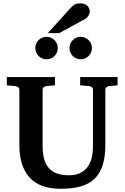

<svg xmlns="http://www.w3.org/2000/svg" viewBox="-20 -1145 769 1181"><path d="M649.9 -615.2Q641.6 -614.3 634.8 -608.4Q627.9 -602.5 627.9 -592.8V-253.9Q627.9 -180.2 611.3 -128.7Q594.7 -77.1 561 -44.9Q527.3 -12.7 475.8 1.7Q424.3 16.1 354 16.1Q225.1 16.1 162.1 -53Q99.1 -122.1 99.1 -253.9V-592.8Q99.1 -602.5 92 -608.4Q85 -614.3 76.2 -615.2L22 -620.1V-670.9H317.9V-620.1L264.2 -615.2Q255.9 -614.3 249 -608.4Q242.2 -602.5 242.2 -592.8V-246.1Q242.2 -152.3 281.7 -109.6Q321.3 -66.9 403.8 -66.9Q443.4 -66.9 471.2 -79.8Q499 -92.8 517.1 -116.2Q535.2 -139.6 543.5 -172.6Q551.8 -205.6 551.8 -246.1V-592.8Q551.8 -602.5 545.4 -608.4Q539.1 -614.3 529.8 -615.2L473.1 -620.1V-670.9H703.1V-620.1ZM335.4 -849.1Q335.4 -835 330.1 -822.5Q324.7 -810.1 315.2 -800.5Q305.7 -791 293 -785.6Q280.3 -780.3 266.1 -780.3Q252 -780.3 239.3 -785.6Q226.6 -791 217.3 -800.5Q208 -810.1 202.6 -822.5Q197.3 -835 197.3 -849.1Q197.3 -863.3 202.6 -876Q208 -888.7 217.3 -898.2Q226.6 -907.7 239.3 -913.1Q252 -918.5 266.1 -918.5Q280.3 -918.5 293 -913.1Q305.7 -907.7 315.2 -898.2Q324.7 -888.7 330.1 -876Q335.4 -863.3 335.4 -849.1ZM545.4 -849.1Q545.4 -835 540 -822.5Q534.7 -810.1 525.1 -800.5Q515.6 -791 502.9 -785.6Q490.2 -780.3 476.1 -780.3Q461.9 -780.3 449.5 -785.6Q437 -791 427.5 -800.5Q418 -810.1 412.6 -822.5Q407.2 -835 407.2 -849.1Q407.2 -863.3 412.6 -876Q418 -888.7 427.5 -898.2Q437 -907.7 449.5 -913.1Q461.9 -918.5 476.1 -918.5Q490.2 -918.5 502.9 -913.1Q515.6 -907.7 525.1 -898.2Q534.7 -888.7 540 -876Q545.4 -863.3 545.4 -849.1ZM532.2 -1071.8Q532.2 -1066.9 530 -1060.8Q527.8 -1054.7 524.4 -1048.8Q521 -1043 516.1 -1037.8Q511.2 -1032.7 506.3 -1029.8L344.2 -941.4H274.4L411.1 -1092.8Q419.9 -1102.1 427 -1108.2Q434.1 -1114.3 441.2 -1117.9Q448.2 -1121.6 456.1 -1123Q463.9 -1124.5 474.1 -1124.5Q490.2 -1124.5 501.2 -1119.6Q512.2 -1114.7 519.3 -1107.2Q526.4 -1099.6 529.3 -1090.1Q532.2 -1080.6 532.2 -1071.8Z"/></svg>

Font: Charis SIL APac
Style: Bold
Weight: 700
Foundry: SIL International
Version: Version 5.000